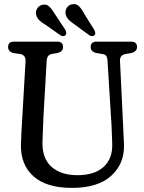

<svg xmlns="http://www.w3.org/2000/svg" viewBox="-20 -903 704 936"><path d="M523.5 -295 504 -608.5Q503 -624 497.5 -630.8Q492 -637.5 480 -639.5L450 -644.5Q422 -651 422 -673.5Q422 -700 450.5 -700H619.5Q648 -700 648 -673.5Q648 -652 620 -644.5L591 -639.5Q563 -633.5 565 -605L580 -295.5Q581 -270.5 582.2 -246.8Q583.5 -223 584.5 -197.5Q587 -105 522.2 -46Q457.5 13 330.5 13Q206.5 13 143.2 -43.5Q80 -100 82 -198Q82.5 -220.5 84.5 -258.5Q86.5 -296.5 88.5 -327.5L104.5 -604.5Q106 -634 79.5 -639.5L47.5 -644Q19.5 -650.5 19.5 -673.5Q19.5 -700 48 -700H259Q287.5 -700 287.5 -673.5Q287.5 -651 259.5 -644.5L231 -639.5Q209.5 -635 207.5 -606.5L191.5 -327.5Q190 -292 189 -263.5Q188 -235 187 -211Q185 -131 230.8 -90Q276.5 -49 357.5 -49Q441.5 -49 485.8 -90Q530 -131 527 -204Q526 -235 525.2 -255.2Q524.5 -275.5 523.5 -295ZM392.5 -832.5 439 -758.5Q443 -750.5 444.2 -743.8Q445.5 -737 440.5 -731.5Q436 -726.5 428.5 -726.8Q421 -727 414.5 -732L342.5 -784.5Q325 -796 314.2 -807.5Q303.5 -819 300 -834Q297 -851 305.5 -864.8Q314 -878.5 330.5 -882Q352 -886.5 365.8 -872Q379.5 -857.5 392.5 -832.5ZM249 -832.5 297.5 -759Q301.5 -751.5 302.8 -744.5Q304 -737.5 300 -732Q290.5 -721.5 274 -731.5L201.5 -782.5Q183 -793 172 -803.8Q161 -814.5 156.5 -829.5Q152.5 -846.5 160.8 -860.8Q169 -875 185 -879Q206 -885 220.2 -871Q234.5 -857 249 -832.5Z"/></svg>

Font: Fraunces 144pt S100
Style: Regular
Weight: 400
Version: Version 1.000; ttfautohint (v1.8.3)